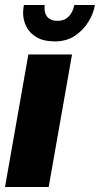

<svg xmlns="http://www.w3.org/2000/svg" viewBox="-24 -745 398 765"><path d="M-4 0 89 -528H263L170 0ZM194 -580Q150 -580 122 -596.5Q94 -613 81 -639Q68 -665 68 -694Q68 -702 69 -709.5Q70 -717 71 -725H154Q152 -707 156.5 -692.5Q161 -678 173.5 -670Q186 -662 204 -662Q226 -662 239.5 -671Q253 -680 261 -694.5Q269 -709 272 -725H354Q349 -692 328.5 -658.5Q308 -625 274.5 -602.5Q241 -580 194 -580Z"/></svg>

Font: Archivo Condensed Black
Style: Italic
Weight: 900
Width: 3
Italic angle: -10°
Designer: Hector Gatti
Foundry: Omnibus-Type
Version: Version 2.001